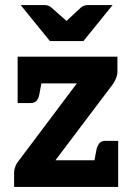

<svg xmlns="http://www.w3.org/2000/svg" viewBox="-20 -742 526 762"><path d="M36 0V-58Q36 -67 40.5 -80Q45 -93 55 -105L285 -411H50V-517H446V-459Q446 -445 440.5 -431.5Q435 -418 428 -408L200 -106H449V0ZM149 -437 136 -367Q133 -351 125 -342Q117 -333 101 -333H50V-411ZM350 -79 363 -149Q367 -164 374.5 -173.5Q382 -183 398 -183H449V-105ZM427 -722 311 -579H178L62 -722H156Q173 -722 184 -712L244 -659L301 -712Q305 -716 313 -719Q321 -722 329 -722Z"/></svg>

Font: Aleo ExtraBold
Style: Regular
Weight: 800
Designer: Alessio Laiso
Foundry: Alessio Laiso
Version: Version 2.001;gftools[0.9.29]